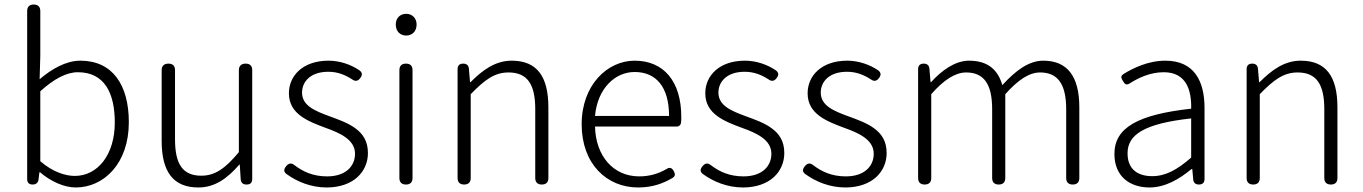

<svg xmlns="http://www.w3.org/2000/svg" viewBox="-20 -815 6018 848"><path d="M100 -596V-397V-23C100 -8 109 0 124 0C138 0 148 -7 150 -21L154 -54H157C205 -13 264 13 314 13C439 13 549 -93 549 -275C549 -440 477 -547 335 -547C271 -547 208 -510 155 -465L158 -568V-766C158 -785 148 -795 129 -795C110 -795 100 -785 100 -766ZM158 -334V-412C218 -466 273 -496 324 -496C442 -496 487 -403 487 -274C487 -132 412 -38 310 -38C270 -38 213 -55 158 -103V-257Z M1035 -338V-143C975 -71 930 -39 869 -39C787 -39 753 -90 753 -200V-505C753 -524 743 -534 724 -534C705 -534 694 -524 694 -505V-193C694 -55 746 13 856 13C930 13 985 -28 1037 -88H1039L1043 -24C1044 -8 1053 0 1069 0C1086 0 1094 -8 1094 -25V-267V-505C1094 -524 1084 -534 1065 -534C1046 -534 1035 -524 1035 -505Z M1550 -248C1518 -272 1475 -287 1434 -302C1372 -325 1314 -348 1314 -406C1314 -454 1351 -498 1430 -498C1472 -498 1505 -484 1536 -464C1550 -454 1561 -457 1571 -470C1581 -483 1581 -494 1568 -504C1530 -530 1481 -547 1431 -547C1318 -547 1256 -481 1256 -403C1256 -311 1341 -279 1419 -250C1480 -228 1548 -199 1548 -136C1548 -81 1507 -36 1425 -36C1364 -36 1319 -56 1280 -86C1266 -97 1254 -94 1243 -80C1233 -67 1232 -56 1246 -46C1293 -12 1354 13 1423 13C1482 13 1528 -5 1558 -32C1589 -60 1605 -98 1605 -139C1605 -191 1583 -224 1550 -248Z M1744 -267V-29C1744 -10 1754 0 1773 0C1792 0 1802 -10 1802 -29V-267V-505C1802 -524 1792 -534 1773 -534C1754 -534 1744 -524 1744 -505ZM1741 -671C1749 -663 1761 -658 1774 -658C1787 -658 1799 -663 1807 -671C1815 -679 1820 -692 1820 -707C1820 -735 1800 -754 1774 -754C1747 -754 1728 -735 1728 -707C1728 -692 1733 -679 1741 -671Z M2059 -199V-399C2121 -463 2165 -495 2226 -495C2309 -495 2344 -443 2344 -333V-29C2344 -10 2354 0 2373 0C2392 0 2402 -10 2402 -29V-341C2402 -478 2351 -547 2240 -547C2167 -547 2111 -505 2058 -452H2056L2051 -511C2050 -526 2041 -534 2026 -534C2010 -534 2001 -526 2001 -510V-267V-29C2001 -10 2011 0 2030 0C2049 0 2059 -10 2059 -29Z M2891 -256H2968C2979 -256 2987 -263 2988 -274C2989 -282 2989 -291 2989 -299C2989 -455 2912 -547 2783 -547C2663 -547 2549 -440 2549 -266C2549 -91 2660 13 2798 13C2864 13 2911 -6 2950 -29C2963 -37 2963 -46 2956 -59C2948 -74 2937 -78 2923 -68C2888 -48 2850 -36 2803 -36C2688 -36 2611 -127 2608 -256H2797ZM2853 -303H2771H2608C2619 -425 2697 -497 2783 -497C2877 -497 2935 -432 2935 -303Z M3389 -248C3357 -272 3314 -287 3273 -302C3211 -325 3153 -348 3153 -406C3153 -454 3190 -498 3269 -498C3311 -498 3344 -484 3375 -464C3389 -454 3400 -457 3410 -470C3420 -483 3420 -494 3407 -504C3369 -530 3320 -547 3270 -547C3157 -547 3095 -481 3095 -403C3095 -311 3180 -279 3258 -250C3319 -228 3387 -199 3387 -136C3387 -81 3346 -36 3264 -36C3203 -36 3158 -56 3119 -86C3105 -97 3093 -94 3082 -80C3072 -67 3071 -56 3085 -46C3132 -12 3193 13 3262 13C3321 13 3367 -5 3397 -32C3428 -60 3444 -98 3444 -139C3444 -191 3422 -224 3389 -248Z M3841 -248C3809 -272 3766 -287 3725 -302C3663 -325 3605 -348 3605 -406C3605 -454 3642 -498 3721 -498C3763 -498 3796 -484 3827 -464C3841 -454 3852 -457 3862 -470C3872 -483 3872 -494 3859 -504C3821 -530 3772 -547 3722 -547C3609 -547 3547 -481 3547 -403C3547 -311 3632 -279 3710 -250C3771 -228 3839 -199 3839 -136C3839 -81 3798 -36 3716 -36C3655 -36 3610 -56 3571 -86C3557 -97 3545 -94 3534 -80C3524 -67 3523 -56 3537 -46C3584 -12 3645 13 3714 13C3773 13 3819 -5 3849 -32C3880 -60 3896 -98 3896 -139C3896 -191 3874 -224 3841 -248Z M4093 -199V-399C4149 -463 4200 -495 4247 -495C4326 -495 4362 -443 4362 -333V-29C4362 -10 4372 0 4391 0C4410 0 4420 -10 4420 -29V-399C4477 -463 4526 -495 4574 -495C4652 -495 4689 -443 4689 -333V-29C4689 -10 4699 0 4718 0C4737 0 4747 -10 4747 -29V-341C4747 -478 4694 -547 4588 -547C4525 -547 4467 -505 4407 -439C4388 -505 4345 -547 4260 -547C4199 -547 4140 -505 4092 -452H4090L4085 -511C4084 -526 4075 -534 4060 -534C4044 -534 4035 -526 4035 -510V-267V-29C4035 -10 4045 0 4064 0C4083 0 4093 -10 4093 -29Z M5300 -253V-338C5300 -456 5255 -547 5127 -547C5051 -547 4984 -514 4942 -488C4929 -479 4931 -472 4939 -458C4948 -443 4955 -437 4970 -447C5008 -471 5060 -496 5120 -496C5221 -496 5243 -414 5241 -335C5007 -309 4902 -252 4902 -135C4902 -35 4971 13 5057 13C5126 13 5189 -24 5242 -68H5246L5250 -23C5251 -8 5260 0 5275 0C5291 0 5300 -8 5300 -24V-169ZM5241 -248V-205V-119C5179 -65 5128 -37 5069 -37C5009 -37 4960 -64 4960 -138C4960 -219 5031 -269 5241 -292Z M5544 -199V-399C5606 -463 5650 -495 5711 -495C5794 -495 5829 -443 5829 -333V-29C5829 -10 5839 0 5858 0C5877 0 5887 -10 5887 -29V-341C5887 -478 5836 -547 5725 -547C5652 -547 5596 -505 5543 -452H5541L5536 -511C5535 -526 5526 -534 5511 -534C5495 -534 5486 -526 5486 -510V-267V-29C5486 -10 5496 0 5515 0C5534 0 5544 -10 5544 -29Z"/></svg>

Font: GenSenRounded2 TW L
Style: Regular
Weight: 300
Version: Version 2.100;PS 2.1;hotconv 16.6.51;makeotf.lib2.5.65220 DE